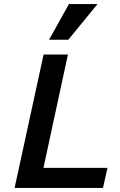

<svg xmlns="http://www.w3.org/2000/svg" viewBox="-20 -927 591 947"><path d="M52 0 195 -658H315L173 0ZM89 0 110 -99H510L488 0ZM222 -731 320 -907H461L317 -731Z"/></svg>

Font: Ysabeau Infant
Style: Bold Italic
Weight: 700
Italic angle: -12°
Designer: Christian Thalmann (Catharsis Fonts)
Version: Version 2.001;gftools[0.9.30]; featfreeze: ss01,ss02,lnum